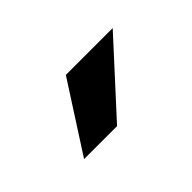

<svg xmlns="http://www.w3.org/2000/svg" viewBox="-33 -872 392 392"><g transform="rotate(-45 163.0 -676.0)"><path d="M149.9 -750 54.7 -602.1H149.9L285.2 -750Z"/></g></svg>

Font: Shabnam FD Medium
Style: Regular
Weight: 500
Foundry: DejaVu fonts team - Redesigned by Saber Rastikerdar - Based on Vazir font
Version: Version 5.00;October 20, 2019;FontCreator 12.0.0.2547 64-bit